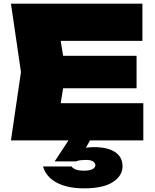

<svg xmlns="http://www.w3.org/2000/svg" viewBox="-20 -770 852 1053"><path d="M729 -464V-286H164V-464ZM341 -375 295 -96 197 -204H766V0H40L95 -375L40 -750H761V-546H197L295 -654ZM372 -25H487L436 68L373 64Q401 52 431.5 44.5Q462 37 495 37Q572 37 612 64.5Q652 92 652 142Q652 194 599 228.5Q546 263 441 263Q350 263 291 231.5Q232 200 216 143H373Q378 152 394 159Q410 166 441 166Q472 166 487.5 157.5Q503 149 503 136Q503 124 490.5 115.5Q478 107 451 107Q438 107 423.5 108.5Q409 110 397 115H280Z"/></svg>

Font: Unbounded Black
Style: Regular
Weight: 900
Designer: Luke Prowse, Jean-Baptiste Morizot, Fátima Lázaro, Florian Runge
Foundry: NaN
Version: Version 1.701;gftools[0.9.28.dev5+ged2979d]